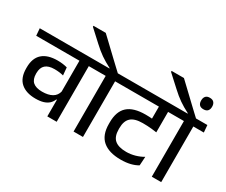

<svg xmlns="http://www.w3.org/2000/svg" viewBox="-157 -1280 1973 1679"><g transform="rotate(30 829.0 -440.5)"><path d="M517 -587.5H422.5V0H517ZM375.5 -562H623L617 -634.5H369.5ZM-14 -562H572.5L566 -634.5H-20ZM52.5 -271.5Q52.5 -176 105.8 -129.2Q159 -82.5 254 -82.5Q300.5 -82.5 332.8 -92.5Q365 -102.5 385.5 -121.5Q406 -140.5 416.5 -167.5H428L423.5 -253.5Q412.5 -208 374.2 -186Q336 -164 274 -164Q212 -164 181.2 -190.8Q150.5 -217.5 150.5 -275V-280Q150.5 -335.5 180.8 -362.5Q211 -389.5 271.5 -389.5Q297 -389.5 319.5 -386.8Q342 -384 362.5 -378.5L355.5 -456Q334.5 -462 309.8 -465.2Q285 -468.5 258 -468.5Q157 -468.5 104.8 -421.5Q52.5 -374.5 52.5 -281.5Z M782.5 0V-587.5H687.5V0ZM888.5 -562 882.5 -634.5H580.5L588 -562ZM376 -888V-878L492 -771.5Q516.5 -748.5 538.5 -730.8Q560.5 -713 582.5 -697.5Q604.5 -682 629.2 -667.8Q654 -653.5 683.5 -638V-619H772.5V-630.5Q756.5 -645.5 729.2 -671Q702 -696.5 669.5 -727.2Q637 -758 604.5 -789Q572 -820 544.5 -846Q517 -872 500 -888Z M1175 -562H1410.5L1404.5 -634.5H1169ZM1317 -587.5H1226V-476L1317 -475.5ZM856.5 -562H1421L1415 -634.5H850.5ZM1225 -385.5 1317.5 -358V-589H1225ZM1336 -33 1341.5 -122Q1305 -100.5 1261.8 -88.2Q1218.5 -76 1174.5 -76Q1095.5 -76 1057.5 -108.8Q1019.5 -141.5 1019.5 -215.5V-226.5Q1019.5 -298.5 1056.8 -332.5Q1094 -366.5 1175.5 -366.5Q1199 -366.5 1221.8 -365.5Q1244.5 -364.5 1267.8 -362Q1291 -359.5 1317.5 -355.5V-429.5Q1272.5 -437 1235 -440.2Q1197.5 -443.5 1160 -443.5Q1038.5 -443.5 980 -391Q921.5 -338.5 921.5 -228.5V-212.5Q921.5 -100 984.2 -46.5Q1047 7 1166 7Q1220 7 1262.5 -3.5Q1305 -14 1336 -33Z M1572.5 0V-587.5H1477.5V0ZM1678.5 -562 1672.5 -634.5H1370.5L1378 -562ZM1165 -888V-878L1281.5 -771.5Q1306 -748.5 1328 -730.8Q1350 -713 1372 -697.5Q1394 -682 1418.5 -667.8Q1443 -653.5 1473 -638V-619H1562V-630.5Q1545.5 -645.5 1518.5 -671Q1491.5 -696.5 1459 -727.2Q1426.5 -758 1394 -789Q1361.5 -820 1333.8 -846Q1306 -872 1289.5 -888ZM1573 -736Q1601.5 -736 1615 -751.2Q1628.5 -766.5 1628.5 -791.5V-795.5Q1628.5 -820.5 1615 -836.2Q1601.5 -852 1573 -852Q1544.5 -852 1531.2 -836.2Q1518 -820.5 1518 -795.5V-791.5Q1518 -766.5 1531.2 -751.2Q1544.5 -736 1573 -736Z"/></g></svg>

Font: Anek Devanagari Medium Medium
Style: Regular
Weight: 500
Version: Version 1.003